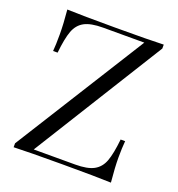

<svg xmlns="http://www.w3.org/2000/svg" viewBox="-129 -814 852 920"><g transform="rotate(20 297.0 -354.0)"><path d="M347.2 -22.9Q409.7 -22.9 442.1 -40.5Q474.6 -58.1 489 -96.7Q503.4 -135.3 511.2 -210H534.2Q530.8 -173.3 530.8 -124.8Q530.8 -76.2 538.1 0Q463.9 -2.9 291 -2.9Q118.2 -2.9 42 0V-20L459 -685.1H249Q186.5 -685.1 154.1 -667.5Q121.6 -649.9 107.2 -611.3Q92.8 -572.8 85 -498H62Q64.9 -529.8 64.9 -583.3Q64.9 -636.7 58.1 -708Q131.8 -705.1 304.4 -705.1Q477.1 -705.1 549.8 -708V-688L136.2 -22.9Z"/></g></svg>

Font: PlayfairDisplay-Regular
Style: Regular
Weight: 400
Designer: Claus Eggers Sørensen
Foundry: Claus Eggers Sørensen
Version: Version 1.002;PS 001.002;hotconv 1.0.70;makeotf.lib2.5.58329